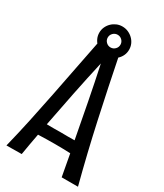

<svg xmlns="http://www.w3.org/2000/svg" viewBox="-208 -913 853 1000"><g transform="rotate(30 219.0 -412.5)"><path d="M338.9 6.8 314.9 -124Q291.5 -125 268.6 -125.5Q245.6 -126 222.2 -126Q197.3 -126 171.9 -125.5Q146.5 -125 121.1 -124Q114.7 -90.8 109.1 -58.6Q103.5 -26.4 98.1 5.9L6.8 6.8Q28.3 -79.6 47.1 -167.5Q65.9 -255.4 83.5 -343.8Q101.1 -432.1 118.2 -520.5Q135.3 -608.9 152.8 -695.8L278.8 -698.2Q314 -522 352.8 -344.2Q391.6 -166.5 437 6.8ZM219.2 -608.9Q195.8 -505.9 174.8 -402.1Q153.8 -298.3 133.8 -193.8Q155.3 -192.9 176.3 -193.4Q197.3 -193.8 219.2 -193.8Q240.2 -193.8 260.3 -193.4Q280.3 -192.9 300.8 -193.8Q281.2 -298.8 261.2 -402.3Q241.2 -505.9 219.2 -608.9ZM182.6 -744.1Q182.6 -728.5 193.8 -717.3Q205.1 -706.1 220.7 -706.1Q236.3 -706.1 247.6 -717.3Q258.8 -728.5 258.8 -744.1Q258.8 -759.8 247.6 -771Q236.3 -782.2 220.7 -782.2Q205.1 -782.2 193.8 -771Q182.6 -759.8 182.6 -744.1ZM131.8 -744.1Q131.8 -762.2 138.9 -778.1Q146 -793.9 158.2 -805.9Q170.4 -817.9 186.5 -825Q202.6 -832 220.7 -832Q239.3 -832 255.6 -825Q272 -817.9 284.4 -805.9Q296.9 -793.9 304 -778.1Q311 -762.2 311 -744.1Q311 -726.1 304 -710.2Q296.9 -694.3 284.4 -682.6Q272 -670.9 255.6 -664.1Q239.3 -657.2 220.7 -657.2Q202.6 -657.2 186.5 -664.1Q170.4 -670.9 158.2 -682.6Q146 -694.3 138.9 -710.2Q131.8 -726.1 131.8 -744.1Z"/></g></svg>

Font: Englebert
Style: Regular
Weight: 400
Designer: Astigmatic (AOETI)
Foundry: Astigmatic (AOETI)
Version: Version 1.000